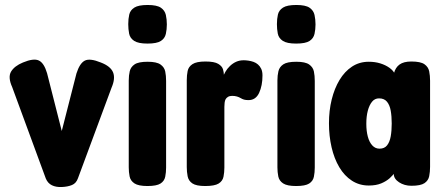

<svg xmlns="http://www.w3.org/2000/svg" viewBox="-20 -738 1784 771"><path d="M228 13Q205 14 188.5 6Q172 -2 164 -21L29 -388Q11 -428 24.5 -450.5Q38 -473 72 -487Q115 -505 136 -495Q157 -485 169 -444L228 -212L287 -443Q300 -484 320.5 -494.5Q341 -505 385 -487Q424 -472 434 -447.5Q444 -423 428 -386L293 -22Q286 -2 269 5Q252 12 228 13Z M572 9Q536 9 520 -1.5Q504 -12 500.5 -29.5Q497 -47 497 -66V-415Q497 -435 501 -452Q505 -469 520.5 -479.5Q536 -490 573 -490Q609 -490 624.5 -479Q640 -468 643.5 -451Q647 -434 647 -413V-65Q647 -46 643.5 -28.5Q640 -11 624.5 -1Q609 9 572 9ZM572 -563Q535 -563 518.5 -574Q502 -585 498.5 -603Q495 -621 495 -641Q495 -662 499 -679.5Q503 -697 519.5 -707.5Q536 -718 573 -718Q610 -718 626 -707Q642 -696 646 -678Q650 -660 650 -640Q650 -620 646 -602Q642 -584 626 -573.5Q610 -563 572 -563Z M804 9Q768 9 752.5 -1.5Q737 -12 733.5 -30Q730 -48 730 -67V-416Q730 -436 733.5 -453Q737 -470 753 -480.5Q769 -491 805 -491Q841 -491 856.5 -481.5Q872 -472 875.5 -459.5Q879 -447 879 -438L873 -424Q878 -437 885 -449.5Q892 -462 903.5 -473Q915 -484 928.5 -490Q942 -496 959 -496Q967 -496 977.5 -494.5Q988 -493 998 -489.5Q1008 -486 1016 -479Q1024 -472 1029 -461.5Q1034 -451 1034 -435Q1034 -394 1020.5 -365Q1007 -336 978 -336Q967 -336 960 -338Q953 -340 946.5 -344Q940 -348 931.5 -350.5Q923 -353 912 -353Q902 -353 895.5 -349Q889 -345 886 -339.5Q883 -334 882 -325.5Q881 -317 881 -309V-65Q881 -46 877.5 -28.5Q874 -11 858 -1Q842 9 804 9Z M1169 9Q1133 9 1117 -1.5Q1101 -12 1097.5 -29.5Q1094 -47 1094 -66V-415Q1094 -435 1098 -452Q1102 -469 1117.5 -479.5Q1133 -490 1170 -490Q1206 -490 1221.5 -479Q1237 -468 1240.5 -451Q1244 -434 1244 -413V-65Q1244 -46 1240.5 -28.5Q1237 -11 1221.5 -1Q1206 9 1169 9ZM1169 -563Q1132 -563 1115.5 -574Q1099 -585 1095.5 -603Q1092 -621 1092 -641Q1092 -662 1096 -679.5Q1100 -697 1116.5 -707.5Q1133 -718 1170 -718Q1207 -718 1223 -707Q1239 -696 1243 -678Q1247 -660 1247 -640Q1247 -620 1243 -602Q1239 -584 1223 -573.5Q1207 -563 1169 -563Z M1632 8Q1604 8 1582.5 -6Q1561 -20 1561 -41L1565 -46Q1559 -35 1545 -22.5Q1531 -10 1510.5 -1.5Q1490 7 1461 7Q1423 7 1393 -12.5Q1363 -32 1342.5 -66.5Q1322 -101 1311.5 -146.5Q1301 -192 1301 -243Q1301 -294 1312 -338.5Q1323 -383 1343.5 -417Q1364 -451 1393.5 -470.5Q1423 -490 1461 -490Q1486 -490 1507 -483.5Q1528 -477 1543.5 -466Q1559 -455 1565 -442L1562 -444Q1568 -467 1584.5 -479Q1601 -491 1632 -491Q1669 -491 1684.5 -480Q1700 -469 1703.5 -451.5Q1707 -434 1707 -414V-68Q1707 -48 1703.5 -30.5Q1700 -13 1684.5 -2.5Q1669 8 1632 8ZM1504 -141Q1524 -141 1534.5 -154.5Q1545 -168 1549 -190.5Q1553 -213 1553 -242Q1553 -271 1549 -293.5Q1545 -316 1534 -329.5Q1523 -343 1502 -343Q1485 -343 1474 -329.5Q1463 -316 1457 -293.5Q1451 -271 1451 -241Q1451 -212 1457 -189.5Q1463 -167 1475 -154Q1487 -141 1504 -141Z"/></svg>

Font: Fredoka Condensed SemiBold
Style: Regular
Weight: 600
Width: 3
Designer: Ben Nathan
Foundry: Milena B. Brandão, Ben Nathan
Version: Version 2.001